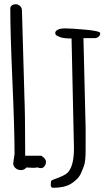

<svg xmlns="http://www.w3.org/2000/svg" viewBox="-20 -787 504 901"><path d="M28.3 0ZM371.6 -607.9 381.8 -186.5V-80.1Q381.8 -30.3 373.8 -8.1Q365.7 14.2 358.6 28.8Q351.6 43.5 339.8 54.7Q328.1 65.9 313.5 75.2Q282.7 94.2 230 94.2Q218.3 94.2 218.3 82L219.2 65.4Q219.2 59.6 233.4 54.7Q285.2 36.6 298.3 22.5Q327.1 -8.8 327.1 -91.3L315.9 -602.1V-606.4Q277.8 -606.4 261.5 -613Q245.1 -619.6 242.2 -623Q239.3 -626.5 239.3 -633.5Q239.3 -640.6 250.5 -647.2Q261.7 -653.8 286.9 -653.8Q312 -653.8 381.1 -647.7Q450.2 -641.6 450.2 -631.1Q450.2 -620.6 442.1 -614.3Q434.1 -607.9 422.9 -607.9ZM93.3 -378.4 94.2 -346.7V-342.3Q98.1 -255.4 98.1 -81.5V-56.2H174.3Q195.8 -41.5 195.8 -28.3Q195.8 -15.1 188.5 -6.6Q181.2 2 173.3 2Q165.5 2 155.3 -1.5Q147 0.5 136.2 0.5L104 -1Q93.8 11.2 78.4 11.2Q63 11.2 52.5 1.7Q42 -7.8 42 -20.5L48.3 -64.5Q48.3 -178.2 38.3 -405.5Q28.3 -632.8 28.3 -746.6Q28.3 -755.9 35.6 -761.5Q43 -767.1 54 -767.1Q64.9 -767.1 74 -758.8Q83 -750.5 83 -738.3Z"/></svg>

Font: Amatic
Style: Bold
Weight: 700
Width: 3
Version: Version 2.000; ttfautohint (v0.92-dirty) -l 8 -r 50 -G 50 -x